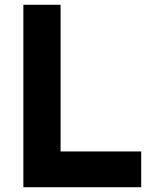

<svg xmlns="http://www.w3.org/2000/svg" viewBox="-20 -785 657 805"><path d="M78 -765H234V-150H572V0H78Z"/></svg>

Font: Application
Style: Bold
Weight: 700
Designer: Wei Huang
Foundry: Wei Huang
Version: Version 0.012